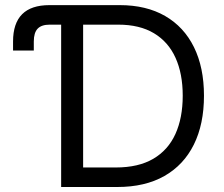

<svg xmlns="http://www.w3.org/2000/svg" viewBox="-20 -748 895 768"><path d="M32.2 -545.9V-582Q32.2 -654.8 68.6 -691.2Q105 -727.5 177.7 -727.5H224.6V-649.4H178.7Q146 -649.4 130.6 -633.3Q115.2 -617.2 115.2 -582V-545.9ZM449.2 0H274.4V-78.1H443.4Q533.7 -78.1 593 -112.8Q652.3 -147.5 681.6 -211.9Q710.9 -276.4 710.9 -365.2Q710.9 -453.1 682.1 -516.8Q653.3 -580.6 595.9 -615Q538.6 -649.4 453.1 -649.4H270.5V-727.5H459Q564.9 -727.5 640.4 -684.1Q715.8 -640.6 755.9 -559.3Q795.9 -478 795.9 -365.2Q795.9 -251.5 755.4 -169.7Q714.8 -87.9 637.5 -43.9Q560.1 0 449.2 0ZM312.5 -727.5V0H224.6V-727.5Z"/></svg>

Font: GitLab Sans
Style: Regular
Weight: 400
Designer: Rasmus Andersson
Foundry: Modifications by GitLab B.V., manufactured by rsms
Version: Version 4.000;git-c8fb6b7